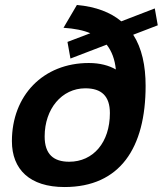

<svg xmlns="http://www.w3.org/2000/svg" viewBox="-20 -742 656 774"><path d="M240 12C464 12 567 -146 567 -396C567 -477 552 -548 517 -602L616 -640L604 -708L469 -656C426 -692 367 -715 290 -722L236 -630C280 -627 316 -620 344 -608L252 -573L264 -506L410 -562C431 -535 443 -502 447 -462C419 -478 383 -488 338 -488C154 -488 28 -357 28 -173C28 -59 100 12 240 12ZM259 -90C196 -90 160 -120 160 -192C160 -303 229 -386 324 -386C389 -386 423 -355 423 -286C423 -168 356 -90 259 -90Z"/></svg>

Font: Geist SemiBold
Style: Italic
Weight: 600
Italic angle: -12°
Designer: Basement.studio, Andrés Briganti, Mateo Zaragoza
Foundry: Basement.studio, Vercel, Andrés Briganti, Guido Ferreyra, Mateo Zaragoza
Version: Version 1.500